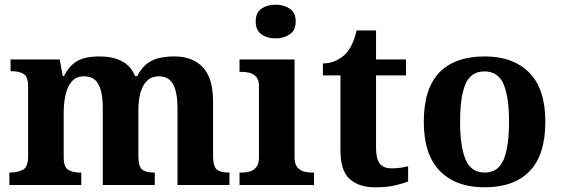

<svg xmlns="http://www.w3.org/2000/svg" viewBox="-20 -790 2396 820"><path d="M20 0V-53H22Q56 -53 78 -65Q100 -77 100 -122V-421Q100 -463 80.5 -474.5Q61 -486 28 -486H25V-536H235L248 -465H253Q273 -503 296.5 -520.5Q320 -538 347.5 -543.5Q375 -549 406 -549Q461 -549 500 -529Q539 -509 557 -465H566Q586 -503 611 -520.5Q636 -538 665 -543.5Q694 -549 725 -549Q802 -549 846 -503Q890 -457 890 -356V-124Q890 -78 906.5 -65.5Q923 -53 957 -53H960V0H738V-329Q738 -394 720 -429Q702 -464 658 -464Q627 -464 607.5 -444.5Q588 -425 579.5 -392.5Q571 -360 571 -321V-124Q571 -78 587.5 -65.5Q604 -53 638 -53H641V0H419V-329Q419 -394 401 -429Q383 -464 339 -464Q306 -464 287 -442.5Q268 -421 260 -385.5Q252 -350 252 -309V-118Q252 -76 271.5 -64.5Q291 -53 324 -53H327V0Z M1157 -626Q1121 -626 1096.5 -643.5Q1072 -661 1072 -698Q1072 -736 1096.5 -753Q1121 -770 1157 -770Q1192 -770 1217.5 -753Q1243 -736 1243 -698Q1243 -661 1217.5 -643.5Q1192 -626 1157 -626ZM1003 0V-53H1015Q1030 -53 1046.5 -57.5Q1063 -62 1074.5 -76Q1086 -90 1086 -118V-422Q1086 -449 1074 -462Q1062 -475 1045.5 -479Q1029 -483 1015 -483H1003V-536H1238V-118Q1238 -90 1249.5 -76Q1261 -62 1278 -57.5Q1295 -53 1309 -53H1321V0Z M1581 10Q1514 10 1474 -25Q1434 -60 1434 -148V-468H1359V-519Q1391 -519 1416.5 -532Q1442 -545 1457 -561Q1488 -594 1503 -660H1586V-536H1714V-468H1586V-158Q1586 -113 1601.5 -92Q1617 -71 1652 -71Q1672 -71 1689.5 -73.5Q1707 -76 1723 -80V-15Q1707 -8 1670.5 1Q1634 10 1581 10Z M2048 10Q1928 10 1859 -59.5Q1790 -129 1790 -270Q1790 -411 1856 -480Q1922 -549 2051 -549Q2171 -549 2240 -480Q2309 -411 2309 -270Q2309 -129 2242.5 -59.5Q2176 10 2048 10ZM2050 -53Q2108 -53 2131 -108.5Q2154 -164 2154 -270Q2154 -377 2130.5 -431Q2107 -485 2049 -485Q1991 -485 1968 -431Q1945 -377 1945 -270Q1945 -164 1968.5 -108.5Q1992 -53 2050 -53Z"/></svg>

Font: Noto Serif Thai
Style: Bold
Weight: 700
Designer: Monotype Design Team
Foundry: Monotype Imaging Inc.
Version: Version 2.002; ttfautohint (v1.8.4.7-5d5b)